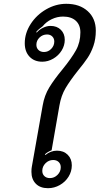

<svg xmlns="http://www.w3.org/2000/svg" viewBox="-20 -979 523 1008"><path d="M145 -77Q145 -94 147 -103L204 -425Q213 -478 239 -520.5Q265 -563 309 -616Q356 -674 379 -715.5Q402 -757 402 -809Q402 -848 378 -870Q354 -892 311 -892Q280 -892 251 -878Q222 -864 204 -841Q182 -826 170 -811L173 -808Q185 -823 205.5 -833Q226 -843 245 -843Q279 -843 299.5 -822.5Q320 -802 320 -770Q320 -740 303.5 -713.5Q287 -687 259.5 -671Q232 -655 202 -655Q160 -655 135 -681.5Q110 -708 110 -752Q110 -805 141 -853Q172 -901 222.5 -930Q273 -959 328 -959Q398 -959 440.5 -920.5Q483 -882 483 -818Q483 -774 470.5 -738Q458 -702 439.5 -674.5Q421 -647 389 -608Q347 -555 324 -516Q301 -477 292 -425L251 -190Q230 -182 216 -169L218 -165Q246 -188 279 -188Q314 -188 335.5 -166.5Q357 -145 357 -111Q357 -79 340 -51.5Q323 -24 294 -7.5Q265 9 232 9Q191 9 168 -14.5Q145 -38 145 -77ZM265 -761Q265 -777 254.5 -787.5Q244 -798 227 -798Q204 -798 187.5 -782Q171 -766 171 -744Q171 -727 182 -716.5Q193 -706 211 -706Q233 -706 249 -722.5Q265 -739 265 -761ZM299 -101Q299 -118 288 -128.5Q277 -139 259 -139Q236 -139 219 -122Q202 -105 202 -82Q202 -65 213 -54.5Q224 -44 242 -44Q265 -44 282 -61Q299 -78 299 -101Z"/></svg>

Font: K2D
Style: Italic
Weight: 400
Italic angle: -10°
Designer: Katatrad Aksorn Co.,Ltd.
Foundry: Cadson Demak Co.,Ltd.
Version: Version 1.000; ttfautohint (v1.6)